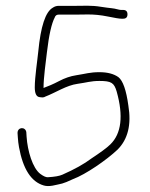

<svg xmlns="http://www.w3.org/2000/svg" viewBox="-20 -647 513 657"><path d="M401.2 -613H395.2C391.9 -613 388.4 -613.5 384.7 -614.5C365 -619.9 360.2 -618.2 325.6 -623.7C293.3 -629.2 264 -627 239.2 -627H180.8C173.3 -627 166.5 -624.8 160.4 -620.5C135.7 -606.5 119.2 -556.6 111 -471C108.1 -441 99 -383.4 99 -348.4C99 -328 104 -316.8 114 -314.9C124 -313 130.7 -313.3 134 -316C172.1 -330.7 206.8 -354.9 245.7 -360.2C276.1 -364.3 290.6 -370 320.2 -370C361.3 -370 370.4 -363.5 379.2 -334C402.7 -250.2 395.5 -189.8 357.5 -152.8C344.4 -140 322.1 -124.1 293.2 -105C268 -86 234.8 -67.4 193.5 -49.3C183.3 -44.8 167.7 -41.9 143.5 -40.5C137.2 -40.2 128.7 -44 118.1 -51.8C91.4 -71.6 74.2 -131 71 -179L70 -195C66.8 -214.3 40 -212.6 40 -192L41 -177C41.7 -165.7 43 -154.5 45 -143.5C58.7 -68.4 86.9 -24.7 129.9 -12.3C138.4 -9.8 148.6 -9.7 160.3 -11.8C192.2 -19 192.1 -16.4 229.6 -34C273.2 -50 345.1 -99.8 382.2 -135C417.8 -170.5 430.1 -220.9 419.2 -286C412 -338.6 400.7 -370.9 385.2 -383C369.4 -394.3 347.7 -400 320.2 -400C287.8 -400 273.5 -394.5 240.8 -389.5C221 -386.5 201.4 -379.8 182 -369.5C162.5 -359.2 143.7 -351.3 129 -346V-347C129 -381.3 137.1 -438.2 140.5 -467.5C147.5 -528 157 -567.9 167.2 -587C169.3 -593.7 173.9 -597 180.8 -597H239.2C245.1 -597 258.5 -597.2 279.4 -597.5C300.3 -597.8 324.8 -595.5 349 -590.5C373.2 -585.5 388.6 -583 395.2 -583H401.2C411.2 -583 416.2 -588 416.2 -598C416.2 -608 411.2 -613 401.2 -613Z"/></svg>

Font: MewTooHand
Style: Condensed
Weight: 400
Designer: Mew Too, Robert Jablonski
Version: Version 0.77